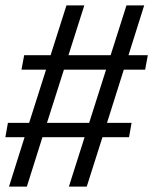

<svg xmlns="http://www.w3.org/2000/svg" viewBox="-23 -695 570 715"><path d="M233.5 0 292 -184H135L77 0H10.5L68.5 -184H-3L6.5 -237.5H85.5L148.5 -435.5H57L67 -489.5H165.5L224.5 -675H291L232 -489.5H389L448 -675H514L455.5 -489.5H527.5L517.5 -435.5H438L375.5 -237.5H467L457.5 -184H358.5L300 0ZM152 -237.5H309L372 -435.5H215Z"/></svg>

Font: Anybody
Style: Italic
Weight: 400
Italic angle: -10°
Designer: Tyler Finck
Foundry: Etcetera Type Company
Version: Version 1.010; ttfautohint (v1.8.3) -l 8 -r 50 -G 200 -x 14 